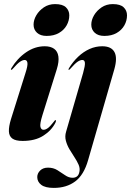

<svg xmlns="http://www.w3.org/2000/svg" viewBox="-20 -679 640 938"><path d="M187 -115.5Q174 -73.5 177.5 -59.2Q181 -45 192.5 -45Q203 -45 214.5 -53.8Q226 -62.5 243 -84.5Q247 -89.5 248.2 -91Q249.5 -92.5 251.5 -92Q253.5 -92 253.5 -88.8Q253.5 -85.5 250.5 -79Q231 -41 191.2 -15.8Q151.5 9.5 90.5 9.5Q56.5 9.5 40.5 -2Q24.5 -13.5 23.5 -37Q22.5 -60.5 33.5 -96.5L104.5 -322.5Q116 -358 114 -372Q112 -386 100.5 -386Q91 -386 78 -377.5Q65 -369 43 -343.5Q40.5 -340.5 38.8 -339.2Q37 -338 34.5 -338Q33 -338.5 33.2 -340.5Q33.5 -342.5 35.5 -346Q64.5 -394 107.5 -423.5Q150.5 -453 198.5 -453Q227 -453 244.2 -440.8Q261.5 -428.5 265.2 -403.5Q269 -378.5 257.5 -341ZM208 -503.5Q177.5 -503.5 160.8 -519Q144 -534.5 144 -558.5Q144 -581.5 157.5 -604.5Q171 -627.5 194.5 -643.2Q218 -659 249 -659Q286 -659 302.2 -643.2Q318.5 -627.5 318.5 -604Q318.5 -578 305.5 -555Q292.5 -532 267.8 -517.8Q243 -503.5 208 -503.5ZM538.5 -340.5 410.5 103Q390 175.5 347.5 207.2Q305 239 243 239Q201 239 181.5 224Q162 209 162 186Q162 168 176.2 154Q190.5 140 214.5 140Q240.5 140 260.2 152.2Q280 164.5 298 177Q316 189.5 334.5 189.5Q347.5 189.5 356.2 182.8Q365 176 368 160Q371.5 143 363.8 125.2Q356 107.5 343.5 88.8Q331 70 319.2 50Q307.5 30 301.8 8.5Q296 -13 303 -36L386 -322.5Q396 -358 394.8 -372Q393.5 -386 382 -386Q372 -386 359.2 -377.5Q346.5 -369 324 -343.5Q321.5 -340.5 319.8 -339.2Q318 -338 316 -338Q314 -338.5 314.5 -340.5Q315 -342.5 317 -346Q336.5 -378 362.2 -402.2Q388 -426.5 417.8 -439.8Q447.5 -453 479.5 -453Q523.5 -453 539 -425Q554.5 -397 538.5 -340.5ZM490 -503.5Q459.5 -503.5 442.8 -519Q426 -534.5 426 -558.5Q426 -581.5 439.5 -604.5Q453 -627.5 476.5 -643.2Q500 -659 531 -659Q568 -659 584.2 -643.2Q600.5 -627.5 600.5 -604Q600.5 -578 587.5 -555Q574.5 -532 549.8 -517.8Q525 -503.5 490 -503.5Z"/></svg>

Font: Fraunces 120pt
Style: Bold Italic
Weight: 700
Italic angle: -16°
Version: Version 1.000;[b76b70a41]